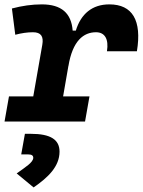

<svg xmlns="http://www.w3.org/2000/svg" viewBox="-35 -547 642 864"><path d="M-14.6 0H347.7L367.7 -113.3H249L272.9 -251V-249.5C291.5 -363.8 341.3 -401.9 397 -401.9C436.5 -401.9 455.1 -371.6 446.3 -316.4H581.1C604 -455.1 561 -527.3 457 -527.3C379.9 -527.3 329.1 -484.4 306.2 -409.2H292C286.1 -487.8 241.2 -527.3 153.3 -527.3C108.9 -527.3 64.5 -521 18.6 -508.8L33.7 -390.6C61.5 -397.9 87.9 -401.9 113.3 -401.9C149.4 -401.9 162.1 -383.3 155.3 -345.2L114.7 -113.3H5.4ZM116.2 296.4C180.7 252 232.9 202.6 232.9 135.3C232.9 80.6 191.4 55.2 104 55.2H77.1L60.5 147.9H92.3C107.4 147.9 114.7 152.8 114.7 163.1C114.7 183.1 80.6 204.6 40 233.4Z"/></svg>

Font: Cascadia Code
Style: Bold Italic
Weight: 700
Italic angle: -10°
Monospace: yes
Designer: Aaron Bell
Foundry: Saja Typeworks
Version: Version 2404.023